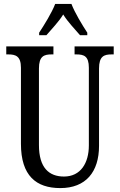

<svg xmlns="http://www.w3.org/2000/svg" viewBox="-20 -951 613 981"><path d="M180 -784V-771H217C245 -804 279 -838 303 -877C327 -838 361 -804 389 -771H426V-784C401 -822 362 -886 345 -931H262C245 -886 205 -822 180 -784ZM288 10C419 10 486 -73 486 -206V-601C486 -664 512 -673 550 -673H561V-714H361V-673H371C409 -673 434 -664 434 -605V-208C434 -118 392 -49 307 -49C231 -49 179 -93 179 -210V-601C179 -664 205 -673 243 -673H253V-714H12V-673H23C60 -673 87 -664 87 -605V-216C87 -53 165 10 288 10Z"/></svg>

Font: Noto Serif Georgian ExtraCondensed
Style: Regular
Weight: 400
Width: 2
Designer: Monotype Design Team, Akaki Razmadze
Foundry: Google LLC
Version: Version 2.003